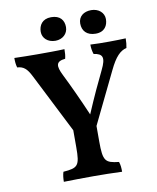

<svg xmlns="http://www.w3.org/2000/svg" viewBox="-93 -925 817 1000"><g transform="rotate(-10 315.5 -425.5)"><path d="M248 -729C286 -729 314 -755 314 -790C314 -826 294 -854 246 -854C199 -854 180 -822 180 -788C180 -755 207 -729 248 -729ZM461 -729C509 -729 526 -762 526 -795C526 -829 497 -854 458 -854C418 -854 390 -832 390 -795C390 -756 414 -729 461 -729ZM522 -676C490 -676 450 -676 423 -678C423 -658 426 -643 431 -627C479 -620 489 -600 458 -537C430 -480 396 -407 359 -320C323 -404 285 -486 255 -546C228 -600 231 -623 281 -628C285 -645 286 -657 286 -678C252 -676 181 -676 143 -676C105 -676 54 -677 21 -678C21 -659 22 -644 27 -627C60 -625 78 -610 99 -568L258 -254V-164C258 -66 248 -56 170 -50C165 -35 163 -16 163 2C200 1 268 0 320 0C368 0 423 1 471 3C471 -17 470 -33 464 -50C392 -58 381 -69 381 -173V-255L513 -527C545 -594 572 -620 605 -628C608 -644 610 -658 610 -678C585 -677 552 -676 522 -676Z"/></g></svg>

Font: Vollkorn Semibold
Style: Regular
Weight: 600
Designer: Friedrich Althausen
Foundry: Friedrich Althausen
Version: Version 4.015;PS 004.015;hotconv 1.0.88;makeotf.lib2.5.64775